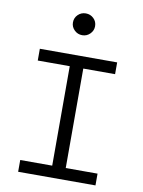

<svg xmlns="http://www.w3.org/2000/svg" viewBox="-100 -1008 800 1076"><g transform="rotate(10 300.0 -470.0)"><path d="M80 0V-67H262V-633H80V-700H520V-633H339V-67H520V0ZM300.1 -816Q274 -816 255.5 -834.3Q237 -852.6 237 -877.7Q237 -904 255.4 -922Q273.8 -940 299.9 -940Q326 -940 344.5 -922.2Q363 -904.4 363 -878Q363 -852.7 344.6 -834.4Q326.2 -816 300.1 -816Z"/></g></svg>

Font: Red Hat Mono
Style: Regular
Weight: 300
Monospace: yes
Designer: Pentagram, MCKL
Foundry: Pentagram, MCKL
Version: Version 1.023